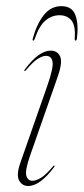

<svg xmlns="http://www.w3.org/2000/svg" viewBox="-20 -597 272 624"><path d="M85.5 -9.5Q97 -9.5 113 -19Q129 -28.5 152.5 -56.5Q155 -60 157 -58.5Q158.5 -57 156 -54Q132 -22 111 -7.2Q90 7.5 72 7.5Q51.5 7.5 42 -10.8Q32.5 -29 46 -67.5L133.5 -317.5Q154 -376.5 150.8 -396Q147.5 -415.5 129.5 -415.5Q118.5 -415.5 103 -406Q87.5 -396.5 64 -368.5Q61 -365 59.5 -366.5Q58 -368 60.5 -371Q84.5 -403.5 105.5 -418Q126.5 -432.5 144.5 -432.5Q166.5 -432.5 175.2 -414Q184 -395.5 168 -349L77.5 -90.5Q61 -43 65.5 -26.2Q70 -9.5 85.5 -9.5ZM173.4 -547.5Q148.7 -547.5 128.1 -530.5Q107.4 -513.5 93.2 -471.5Q90.8 -465 88 -465Q84.7 -465 86.8 -472.5Q99.3 -518.5 122.2 -547.8Q145.1 -577 179.5 -577Q214.3 -577 225.1 -547.8Q235.8 -518.5 230.1 -472.5Q228.9 -465 225.7 -465Q222.4 -465 222.8 -471.5Q226.1 -513.5 212.3 -530.5Q198.5 -547.5 173.4 -547.5Z"/></svg>

Font: Fraunces 144pt Thin
Style: Italic
Weight: 100
Italic angle: -16°
Version: Version 1.000;[b76b70a41]